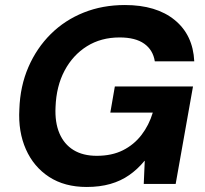

<svg xmlns="http://www.w3.org/2000/svg" viewBox="-20 -732 816 764"><path d="M325 12Q237 12 175.5 -28Q114 -68 83 -138Q52 -208 57 -297Q60 -389 93 -465Q126 -541 182 -596.5Q238 -652 313 -682Q388 -712 477 -712Q602 -712 675 -652.5Q748 -593 753 -488H596Q589 -533 554 -558Q519 -583 456 -583Q382 -583 326 -548Q270 -513 237 -451Q204 -389 201 -306Q198 -245 216.5 -201.5Q235 -158 272.5 -135Q310 -112 365 -112Q425 -112 469 -134Q513 -156 543 -195Q573 -234 588 -284H419L437 -388H748L679 0H552L556 -92H555Q528 -59 494.5 -35.5Q461 -12 419 0Q377 12 325 12Z"/></svg>

Font: DM Sans 28pt ExtraBold
Style: Italic
Weight: 800
Italic angle: -10°
Version: Version 4.004;gftools[0.9.30]